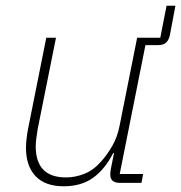

<svg xmlns="http://www.w3.org/2000/svg" viewBox="-20 -640 634 672"><path d="M399 0Q366 0 366 -29Q366 -34 366.5 -38.5Q367 -43 368 -49L379 -104H376Q347 -47 305.5 -17.5Q264 12 203 12Q138 12 104.5 -23.5Q71 -59 71 -122Q71 -137 73 -154.5Q75 -172 78 -188L142 -508H176L112 -189Q109 -172 107 -155Q105 -138 105 -128Q105 -19 211 -19Q243 -19 275 -31.5Q307 -44 335 -76Q354 -97 372.5 -128.5Q391 -160 399 -202L460 -508H541L563 -620H594L575 -519Q572 -502 562.5 -492Q553 -482 532 -482H489L399 -31H481L475 0Z"/></svg>

Font: IBM Plex Sans ExtLt
Style: Italic
Weight: 200
Italic angle: -11°
Designer: Mike Abbink, Paul van der Laan, Pieter van Rosmalen
Foundry: Bold Monday
Version: Version 3.005